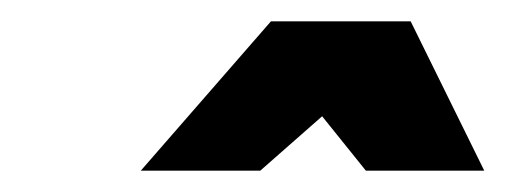

<svg xmlns="http://www.w3.org/2000/svg" viewBox="-20 -691 474 180"><path d="M234 -671H365L434 -531H323L282 -582L224 -531H112Z"/></svg>

Font: Exo Black
Style: Italic
Weight: 900
Italic angle: -9°
Designer: Natanael Gama
Foundry: Natanael Gama
Version: Version 1.500; ttfautohint (v1.6)